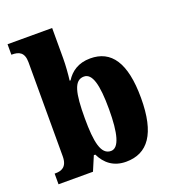

<svg xmlns="http://www.w3.org/2000/svg" viewBox="-139 -865 876 979"><g transform="rotate(-20 298.5 -375.0)"><path d="M378 10C496 10 560 -76 560 -270C560 -463 498 -548 385 -548C319 -548 278 -517 253 -477H248C252 -508 256 -558 256 -595V-760H14V-703H17C54 -703 83 -692 83 -637V-127C83 -67 49 -58 19 -58H14V0H201L234 -78H242C267 -26 310 10 378 10ZM324 -68C270 -68 255 -141 255 -271C255 -406 269 -472 323 -472C368 -472 387 -407 387 -272C387 -141 368 -68 324 -68Z"/></g></svg>

Font: Noto Serif Sinhala Condensed Black
Style: Regular
Weight: 900
Width: 3
Designer: Jelle Bosma - Monotype Design Team
Foundry: Monotype Imaging Inc.
Version: Version 2.007